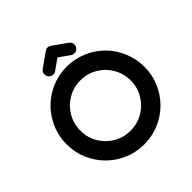

<svg xmlns="http://www.w3.org/2000/svg" viewBox="-239 -1118 1328 1328"><g transform="rotate(-45 425.0 -454.0)"><path d="M425 -741Q502 -741 572.5 -711Q643 -681 694 -630Q745 -579 775 -508.5Q805 -438 805 -361Q805 -258 754 -170.5Q703 -83 615.5 -32Q528 19 425 19Q322 19 234.5 -32Q147 -83 96 -170.5Q45 -258 45 -361Q45 -464 96 -551.5Q147 -639 234.5 -690Q322 -741 425 -741ZM425 -115Q492 -115 548.5 -148Q605 -181 638 -237.5Q671 -294 671 -361Q671 -428 638 -484.5Q605 -541 548.5 -574Q492 -607 425 -607Q358 -607 301.5 -574Q245 -541 212 -484.5Q179 -428 179 -361Q179 -259 251 -187Q323 -115 425 -115ZM347 -776Q333 -765 315 -768Q297 -771 286.5 -786Q276 -801 279 -818.5Q282 -836 297 -847L400 -920Q425 -937 450 -920L553 -847Q568 -836 571 -818.5Q574 -801 563 -786Q550 -768 528 -768Q514 -768 503 -776L425 -831Z"/></g></svg>

Font: Multiround Pro
Style: Regular
Weight: 400
Designer: Ivan Filipov, Sasha Pavljenko
Version: Version 1.005;Fontself Maker 3.5.4